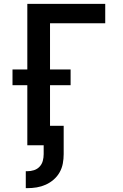

<svg xmlns="http://www.w3.org/2000/svg" viewBox="-20 -755 640 998"><path d="M114 223V135H122Q140 135 157 129.5Q174 124 186 111Q198 98 202.5 81Q207 64 207 46V0H122V-312H45V-394H122V-735H527V-634H240V-394H347V-312H240V-101H311V46Q311 71 306.5 95Q302 119 290 140.5Q278 162 259 178.5Q240 195 217.5 205Q195 215 171 219Q147 223 122 223Z"/></svg>

Font: Iosevka Book
Style: Bold
Weight: 700
Designer: Belleve Invis
Foundry: Belleve Invis
Version: Version 28.0.7; ttfautohint (v1.8.3)